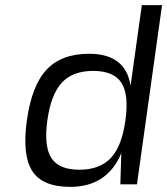

<svg xmlns="http://www.w3.org/2000/svg" viewBox="-20 -720 653 750"><path d="M534 -700H613L515 0H450L454 -122Q399 10 254 10Q146 10 106 -52Q66 -114 85 -250Q104 -386 162 -448Q220 -510 328 -510Q471 -510 490 -385ZM221.5 -397Q179 -351 165 -250Q151 -149 180.5 -103Q210 -57 290 -57Q370 -57 413 -103Q456 -149 470 -250Q484 -351 454 -397Q424 -443 344 -443Q264 -443 221.5 -397Z"/></svg>

Font: Fivo Sans Modern
Style: Italic
Weight: 400
Designer: Alexander Slobzheninov
Foundry: Alexander Slobzheninov
Version: 1.0